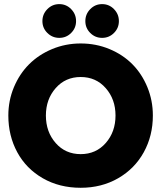

<svg xmlns="http://www.w3.org/2000/svg" viewBox="-20 -878 789 910"><path d="M204.5 -834.8Q228 -858.5 261 -858.5Q294 -858.5 317.2 -834.8Q340.5 -811 340.5 -778Q340.5 -745 317.2 -721.8Q294 -698.5 261 -698.5Q228 -698.5 204.5 -721.8Q181 -745 181 -778Q181 -811 204.5 -834.8ZM407.8 -834.8Q431 -858.5 464 -858.5Q497 -858.5 520.2 -834.8Q543.5 -811 543.5 -778Q543.5 -745 520.2 -721.8Q497 -698.5 464 -698.5Q431 -698.5 407.8 -721.8Q384.5 -745 384.5 -778Q384.5 -811 407.8 -834.8ZM19.5 -330.5Q19.5 -401.5 46 -464.8Q72.5 -528 118 -573.5Q163.5 -619 227.2 -645.5Q291 -672 362.5 -672Q435 -672 498.8 -645.5Q562.5 -619 607.5 -573.5Q652.5 -528 678.5 -464.8Q704.5 -401.5 704.5 -330.5Q704.5 -234.5 661.5 -156.5Q618.5 -78.5 540 -33.2Q461.5 12 362.5 12Q261.5 12 182.8 -33.2Q104 -78.5 61.8 -156.5Q19.5 -234.5 19.5 -330.5ZM197.5 -330.5Q197.5 -253 243.8 -200.2Q290 -147.5 362.5 -147.5Q435 -147.5 481.2 -200.2Q527.5 -253 527.5 -330.5Q527.5 -407.5 481.2 -460.2Q435 -513 362.5 -513Q290 -513 243.8 -460.2Q197.5 -407.5 197.5 -330.5Z"/></svg>

Font: League Spartan ExtraBold
Style: Regular
Weight: 800
Foundry: The League of Moveable Type
Version: Version 2.002